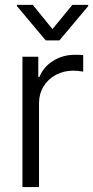

<svg xmlns="http://www.w3.org/2000/svg" viewBox="-20 -761 379 781"><path d="M71.3 -530.3H135.7V-448.2H140.6Q156.7 -488.8 196 -513.4Q235.4 -538.1 284.2 -538.1Q310.5 -538.1 318.4 -537.1V-469.7Q294.9 -473.6 279.3 -473.6Q239.3 -473.6 207.3 -456.5Q175.3 -439.5 157 -409.2Q138.7 -378.9 138.7 -340.8V0H71.3ZM193.4 -642.6 274.4 -741.2H338.9V-736.3L221.7 -596.7H166L48.8 -736.3V-741.2H113.3Z"/></svg>

Font: Pretendard Light
Style: Regular
Weight: 300
Designer: Base glyphs from Inter by Rasmus Andersson; Hangeul glyphs from Noto Sans CJK(Source Han Sans) by Jang Soo-young and Kan
Foundry: Kil Hyung-jin
Version: Version 1.309